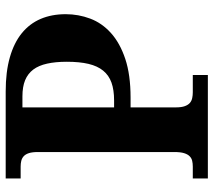

<svg xmlns="http://www.w3.org/2000/svg" viewBox="-58 -696 754 678"><g transform="rotate(-90 319.0 -357.0)"><path d="M607.9 -502Q607.9 -457 592.3 -415.5Q576.7 -374 541.5 -342.3Q506.3 -310.5 450.2 -291.7Q394 -272.9 313 -272.9H278.8V-112.8Q278.8 -93.3 283.2 -81.3Q287.6 -69.3 294.9 -63.2Q302.2 -57.1 312 -55.2Q321.8 -53.2 332 -53.2H393.1V0H27.8V-53.2H69.8Q81.1 -53.2 90.3 -55.4Q99.6 -57.6 106.4 -64.5Q113.3 -71.3 117.2 -84Q121.1 -96.7 121.1 -118.2V-600.1Q121.1 -620.1 117.2 -632.1Q113.3 -644 106.2 -650.4Q99.1 -656.7 89.8 -658.9Q80.6 -661.1 69.8 -661.1H27.8V-713.9H335Q404.3 -713.9 455.6 -699.2Q506.8 -684.6 540.8 -657Q574.7 -629.4 591.3 -590.3Q607.9 -551.3 607.9 -502ZM278.8 -331.1H303.2Q340.3 -331.1 366.2 -340.3Q392.1 -349.6 408.4 -369.6Q424.8 -389.6 432.4 -421.4Q439.9 -453.1 439.9 -498Q439.9 -538.1 433.3 -567.6Q426.8 -597.2 412.4 -616.5Q397.9 -635.7 374.8 -645.3Q351.6 -654.8 317.9 -654.8H278.8Z"/></g></svg>

Font: Droids
Style: b
Weight: 700
Foundry: Ascender Corporation
Version: Version 1.00 build 113